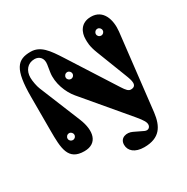

<svg xmlns="http://www.w3.org/2000/svg" viewBox="-212 -958 1306 1341"><g transform="rotate(-30 441.0 -288.0)"><path d="M331 -356 623 -10C664 39 673 58 673 76C673 96 655 115 627 102L554 67C513 47 455 58 455 115C455 163 495 200 570 200C697 200 737 128 750 24L820 -588C830 -680 800 -776 701 -776C617 -776 591 -711 591 -660C591 -636 589 -604 614 -540L706 -303C719 -270 727 -247 727 -229C727 -207 715 -196 690 -196C672 -196 658 -210 634 -248L397 -619C337 -713 293 -775 214 -775C107 -775 60 -725 60 -500V-230C60 -85 63 15 194 15C302 15 322 -79 277 -190L141 -523C132 -545 123 -590 123 -618C123 -675 156 -717 212 -717C248 -717 279 -691 271 -640L262 -583C249 -500 286 -409 331 -356ZM699 -626C683 -626 671 -638 671 -653C671 -668 683 -681 699 -681C714 -681 726 -668 726 -653C726 -638 714 -626 699 -626ZM365 -469C349 -469 337 -481 337 -496C337 -511 349 -524 365 -524C380 -524 392 -511 392 -496C392 -481 380 -469 365 -469ZM163 -93C147 -93 135 -105 135 -120C135 -135 147 -148 163 -148C178 -148 190 -135 190 -120C190 -105 178 -93 163 -93Z"/></g></svg>

Font: Pilowlava Atome
Style: Regular
Weight: 500
Designer: Anton Moglia, Jérémy Landes, Maksym Kobuzan (Cyrillic), Velvetyne Type Foundry
Foundry: Anton Moglia, Jérémy Landes, Velvetyne Type Foundry
Version: Version 1.002;Glyphs 3.3 (3303)